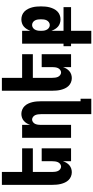

<svg xmlns="http://www.w3.org/2000/svg" viewBox="505 -1280 990 2040"><g transform="rotate(-90 1000.0 -260.0)"><path d="M190 8Q167 8 145 -1Q123 -10 107 -26.5Q91 -43 81 -64.5Q71 -86 65.5 -108.5Q60 -131 58 -154Q56 -177 56 -200V-735H193V-520H444V-406H193V-200Q193 -185 195 -169.5Q197 -154 203 -140Q209 -126 222 -116Q235 -106 250 -106Q265 -106 278 -116Q291 -126 297 -140Q303 -154 305 -169.5Q307 -185 307 -200V-312H444V0H307V-86Q301 -67 290.5 -49.5Q280 -32 264.5 -18.5Q249 -5 229.5 1.5Q210 8 190 8Z M971 215H807V-320Q807 -335 805 -350.5Q803 -366 797 -380Q791 -394 778 -404Q765 -414 750 -414Q735 -414 722 -404Q709 -394 703 -380Q697 -366 695 -350.5Q693 -335 693 -320V0H556V-520H693V-434Q699 -453 709.5 -470.5Q720 -488 735.5 -501.5Q751 -515 770.5 -521.5Q790 -528 810 -528Q833 -528 855 -519Q877 -510 893 -493.5Q909 -477 919 -455.5Q929 -434 934.5 -411.5Q940 -389 942 -366Q944 -343 944 -320V101H971Z M1190 8Q1167 8 1145 -1Q1123 -10 1107 -26.5Q1091 -43 1081 -64.5Q1071 -86 1065.5 -108.5Q1060 -131 1058 -154Q1056 -177 1056 -200V-735H1193V-520H1444V-406H1193V-200Q1193 -185 1195 -169.5Q1197 -154 1203 -140Q1209 -126 1222 -116Q1235 -106 1250 -106Q1265 -106 1278 -116Q1291 -126 1297 -140Q1303 -154 1305 -169.5Q1307 -185 1307 -200V-312H1444V0H1307V-86Q1301 -67 1290.5 -49.5Q1280 -32 1264.5 -18.5Q1249 -5 1229.5 1.5Q1210 8 1190 8Z M1556 215V0H1529V-80H1556V-520H1693V-433Q1700 -452 1711 -470Q1722 -488 1737.5 -501.5Q1753 -515 1773.5 -521.5Q1794 -528 1814 -528Q1838 -528 1860 -519.5Q1882 -511 1898.5 -494.5Q1915 -478 1925.5 -456.5Q1936 -435 1942 -412.5Q1948 -390 1950 -366.5Q1952 -343 1952 -320Q1952 -297 1950 -273.5Q1948 -250 1942 -227.5Q1936 -205 1925.5 -183.5Q1915 -162 1898.5 -145.5Q1882 -129 1860 -120.5Q1838 -112 1814 -112Q1794 -112 1773.5 -118.5Q1753 -125 1737.5 -138.5Q1722 -152 1711 -170Q1700 -188 1693 -208V-80H1944V0H1693V215ZM1754 -226Q1770 -226 1783.5 -235.5Q1797 -245 1804 -259Q1811 -273 1813 -288.5Q1815 -304 1815 -320Q1815 -336 1813 -351.5Q1811 -367 1804 -381.5Q1797 -396 1783.5 -405Q1770 -414 1754 -414Q1740 -414 1727.5 -406.5Q1715 -399 1707.5 -387Q1700 -375 1696.5 -361Q1693 -347 1693 -332V-308Q1693 -293 1696.5 -279Q1700 -265 1707.5 -253Q1715 -241 1727.5 -233.5Q1740 -226 1754 -226Z"/></g></svg>

Font: Iosevka Heavy
Style: Regular
Weight: 900
Monospace: yes
Designer: Belleve Invis
Foundry: Belleve Invis
Version: Version 32.5.0; ttfautohint (v1.8.4)